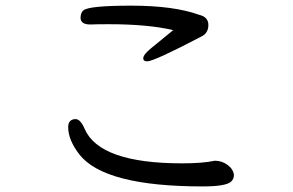

<svg xmlns="http://www.w3.org/2000/svg" viewBox="-20 -671 1040 682"><path d="M700.2 -8.8Q351.1 -8.8 262.2 -122.1Q222.2 -173.8 222.2 -219.2Q222.2 -247.1 248 -248Q266.1 -248 280.8 -212.9Q334 -90.8 627 -90.8Q700.2 -90.8 743.2 -100.1Q768.1 -100.1 788.1 -85.4Q808.1 -70.8 811 -49.8Q811 -34.7 799.8 -24.9Q780.3 -8.8 700.2 -8.8ZM502.9 -453.1Q488.8 -453.1 488.8 -463.9Q488.8 -477.1 517.1 -500Q584 -554.2 595.2 -564Q506.3 -585 366.2 -585Q319.3 -585 300.8 -584Q265.6 -584 266.1 -608.9Q267.1 -627 275.9 -633.8Q293.9 -650.9 446.8 -650.9Q597.7 -650.9 688 -618.2Q720.2 -610.4 720.2 -582.3Q720.2 -554.2 696.8 -542Q526.9 -453.1 502.9 -453.1Z"/></svg>

Font: LXGW WenKai Screen R
Style: Regular
Weight: 400
Designer: Fontworks Inc.
Version: Version 1.235;May 31, 2022